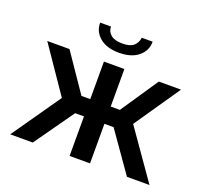

<svg xmlns="http://www.w3.org/2000/svg" viewBox="-122 -853 1073 1000"><g transform="rotate(20 415.0 -353.5)"><path d="M415 -592.8Q347.7 -592.8 308.8 -624.8Q270 -656.7 270 -707H330.1Q330.1 -679.2 351.3 -661.6Q372.6 -644 415 -644Q457 -644 476.6 -660.4Q496.1 -676.8 501 -707H561Q561 -656.7 522 -624.8Q482.9 -592.8 415 -592.8ZM28.8 0 216.8 -270 43.9 -522.9H167L309.1 -314.9H357.9V-522.9H471.2V-314.9H522L662.1 -522.9H785.2L611.8 -270L800.8 0H675.8L522 -219.2H471.2V0H357.9V-219.2H309.1L153.8 0Z"/></g></svg>

Font: Rawline SemiBold
Style: Regular
Weight: 600
Designer: Matt McInerney, Pablo Impallari, Rodrigo Fuenzalida
Foundry: Matt McInerney, Pablo Impallari, Rodrigo Fuenzalida
Version: Version 4.020;PS 004.020;hotconv 1.0.88;makeotf.lib2.5.64775